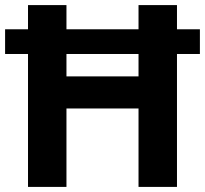

<svg xmlns="http://www.w3.org/2000/svg" viewBox="-20 -734 805 754"><path d="M90 0V-522H0V-619H90V-714H241V-619H524V-714H675V-619H765V-522H675V0H524V-308H241V0ZM241 -434H524V-522H241Z"/></svg>

Font: Noto Sans Balinese
Style: Bold
Weight: 700
Designer: Aditya Bayu, David Williams
Foundry: David Williams
Version: Version 2.005; ttfautohint (v1.8.4.7-5d5b)